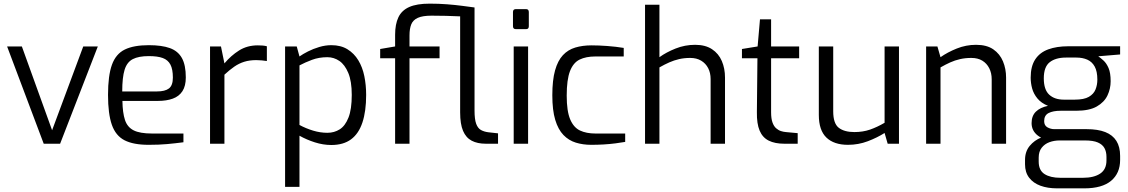

<svg xmlns="http://www.w3.org/2000/svg" viewBox="-20 -789 6192 1054"><path d="M220 0 19 -534H100L266 -74L437 -534H517L310 0Z M796 6Q712 6 663.5 -19Q615 -44 594 -104Q573 -164 573 -268Q573 -374 594.5 -433.5Q616 -493 665 -517Q714 -541 797 -541Q868 -541 912.5 -525Q957 -509 978.5 -470.5Q1000 -432 1000 -364Q1000 -317 981.5 -288.5Q963 -260 928.5 -247.5Q894 -235 847 -235H652Q653 -170 666 -130.5Q679 -91 713.5 -73.5Q748 -56 815 -56H987V-8Q941 -2 897 2Q853 6 796 6ZM651 -287H841Q886 -287 907.5 -303.5Q929 -320 929 -363Q929 -409 915.5 -434.5Q902 -460 873.5 -470.5Q845 -481 797 -481Q741 -481 709 -464.5Q677 -448 664 -406Q651 -364 651 -287Z M1133 0V-534H1193L1212 -441Q1248 -484 1292.5 -512Q1337 -540 1395 -540Q1409 -540 1421.5 -539Q1434 -538 1445 -535V-454Q1432 -456 1417 -457.5Q1402 -459 1387 -459Q1350 -459 1321 -450Q1292 -441 1266 -423Q1240 -405 1212 -379V0Z M1545 237V-534H1609L1624 -479Q1642 -492 1670.5 -506.5Q1699 -521 1732.5 -531Q1766 -541 1799 -541Q1851 -541 1887.5 -518.5Q1924 -496 1947 -458Q1970 -420 1980 -371Q1990 -322 1990 -268Q1990 -178 1969.5 -116.5Q1949 -55 1907 -24Q1865 7 1799 7Q1754 7 1708.5 -7.5Q1663 -22 1624 -44V237ZM1777 -60Q1815 -60 1845 -79Q1875 -98 1893 -143.5Q1911 -189 1911 -268Q1911 -343 1892 -388.5Q1873 -434 1843 -454.5Q1813 -475 1777 -475Q1731 -475 1692.5 -460.5Q1654 -446 1624 -430V-103Q1659 -84 1698.5 -72Q1738 -60 1777 -60Z M2149 0V-469H2067V-520L2149 -534V-598Q2149 -656 2167 -694Q2185 -732 2226.5 -750.5Q2268 -769 2339 -769Q2389 -769 2434 -765.5Q2479 -762 2517 -757Q2555 -752 2585 -748V-694Q2552 -697 2511 -699Q2470 -701 2428.5 -702Q2387 -703 2349 -703Q2300 -703 2273.5 -691Q2247 -679 2237.5 -655Q2228 -631 2228 -595V-534H2393V-469H2228V0ZM2647 0Q2601 0 2569.5 -16.5Q2538 -33 2522 -70.5Q2506 -108 2506 -172V-737H2585V-182Q2585 -134 2594 -109.5Q2603 -85 2620 -75.5Q2637 -66 2660 -63L2714 -57V0Z M2812 -629Q2796 -629 2796 -645V-723Q2796 -739 2812 -739H2868Q2876 -739 2879.5 -734.5Q2883 -730 2883 -723V-645Q2883 -629 2868 -629ZM2800 0V-534H2879V0Z M3225 6Q3180 6 3141 -6Q3102 -18 3073 -48Q3044 -78 3028 -131Q3012 -184 3012 -266Q3012 -349 3027 -402.5Q3042 -456 3070 -486Q3098 -516 3138 -528Q3178 -540 3227 -540Q3267 -540 3314 -536.5Q3361 -533 3404 -526V-479H3248Q3197 -479 3162 -462Q3127 -445 3109 -398.5Q3091 -352 3091 -264Q3091 -179 3110 -134Q3129 -89 3164 -72.5Q3199 -56 3249 -56H3412V-10Q3389 -6 3358.5 -2Q3328 2 3294 4Q3260 6 3225 6Z M3521 0V-763H3600V-475Q3637 -502 3688.5 -522.5Q3740 -543 3796 -543Q3852 -543 3888.5 -519Q3925 -495 3942.5 -454Q3960 -413 3960 -363V0H3881V-355Q3881 -389 3867.5 -415Q3854 -441 3829 -456Q3804 -471 3769 -471Q3736 -471 3708 -464.5Q3680 -458 3654 -446.5Q3628 -435 3600 -419V0Z M4286 0Q4234 0 4200 -17Q4166 -34 4150 -72Q4134 -110 4135 -173L4138 -469H4053V-520L4139 -534L4152 -683H4213V-534H4367V-469H4213V-173Q4213 -138 4220.5 -117Q4228 -96 4240.5 -85Q4253 -74 4267 -69.5Q4281 -65 4294 -64L4359 -58V0Z M4635 6Q4558 6 4516.5 -34Q4475 -74 4475 -158V-534H4554V-178Q4554 -111 4584.5 -87.5Q4615 -64 4670 -64Q4717 -64 4756 -77.5Q4795 -91 4836 -115V-534H4915V0H4853L4836 -59Q4795 -33 4743.5 -13.5Q4692 6 4635 6Z M5064 0V-534H5126L5143 -475Q5181 -502 5232 -522.5Q5283 -543 5338 -543Q5397 -543 5433 -518Q5469 -493 5486 -452Q5503 -411 5503 -363V0H5424V-354Q5424 -388 5410.5 -414.5Q5397 -441 5372.5 -456Q5348 -471 5312 -471Q5279 -471 5250.5 -464.5Q5222 -458 5196.5 -446.5Q5171 -435 5143 -419V0Z M5783 245Q5731 245 5691.5 230.5Q5652 216 5629.5 186.5Q5607 157 5607 113V89Q5607 43 5632.5 12Q5658 -19 5697 -34.5Q5736 -50 5777 -50L5797 -18Q5767 -18 5741 -8.5Q5715 1 5698.5 22Q5682 43 5682 76V98Q5682 146 5714 166.5Q5746 187 5801 187H5925Q5985 187 6019.5 164Q6054 141 6054 92V72Q6054 44 6043 24Q6032 4 6006.5 -7Q5981 -18 5935 -18H5774Q5712 -18 5677.5 -44.5Q5643 -71 5643 -113Q5643 -153 5666.5 -176Q5690 -199 5733 -208Q5696 -223 5675 -248.5Q5654 -274 5646 -303.5Q5638 -333 5638 -363Q5638 -425 5663 -463Q5688 -501 5734.5 -518Q5781 -535 5844 -535H6129V-490L6009 -480Q6022 -471 6038 -456.5Q6054 -442 6065.5 -415.5Q6077 -389 6077 -343Q6077 -302 6059.5 -265Q6042 -228 6001 -204.5Q5960 -181 5888 -181H5803Q5761 -181 5736.5 -168.5Q5712 -156 5712 -124Q5712 -100 5730 -90Q5748 -80 5768 -80H5945Q6007 -80 6047.5 -64Q6088 -48 6108.5 -15.5Q6129 17 6129 67V89Q6129 162 6079.5 203.5Q6030 245 5932 245ZM5820 -242H5880Q5931 -242 5957.5 -257.5Q5984 -273 5994 -298Q6004 -323 6004 -352Q6004 -397 5989.5 -423.5Q5975 -450 5949 -461.5Q5923 -473 5889 -473H5832Q5775 -473 5742.5 -447.5Q5710 -422 5710 -359Q5710 -297 5739.5 -269.5Q5769 -242 5820 -242Z"/></svg>

Font: Exo Thin
Style: Regular
Weight: 400
Version: Version 2.000